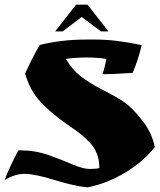

<svg xmlns="http://www.w3.org/2000/svg" viewBox="-34 -693 689 825"><path d="M378 -523Q464 -523 575 -499Q559 -433 536 -380Q452 -374 406 -374Q415 -397 423 -440Q382 -446 337.5 -446Q293 -446 249 -440Q276 -394 313 -365Q350 -336 407 -307Q464 -278 498.5 -255Q533 -232 576.5 -176.5Q620 -121 631 -61Q583 1 504 48.5Q425 96 342 112Q286 107 200.5 80.5Q115 54 72 54Q29 54 -14 81Q4 30 45 -47H53Q117 -47 173.5 -27Q230 -7 276.5 13Q323 33 351.5 33Q380 33 393 29Q393 -37 352 -80Q330 -103 314.5 -115.5Q299 -128 267 -150L250 -162Q182 -209 138 -257.5Q94 -306 74 -377Q106 -448 137 -500Q232 -523 334 -523ZM203 -558 293 -673H342L432 -558H400L317 -620L235 -558Z"/></svg>

Font: Ruslan Display
Style: Regular
Weight: 400
Version: Version 1.000